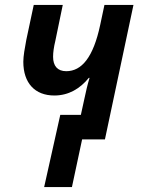

<svg xmlns="http://www.w3.org/2000/svg" viewBox="-20 -562 571 774"><path d="M158 192H270L311 0H403L518 -542H401L384 -462C356 -330 309 -275 247 -275C212 -275 194 -296 194 -333C194 -351 197 -372 203 -397L233 -542H116L86 -401C80 -369 74 -336 74 -313C74 -227 121 -177 199 -177C257 -177 303 -205 338 -248H341C333 -222 326 -192 320 -163L306 -99H223Z"/></svg>

Font: Noto Sans SemiCondensed SemiBold
Style: Italic
Weight: 600
Width: 4
Italic angle: -12°
Designer: Monotype Design Team
Foundry: Monotype Imaging Inc.
Version: Version 2.013